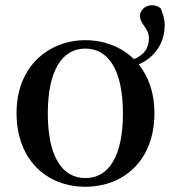

<svg xmlns="http://www.w3.org/2000/svg" viewBox="-20 -695 651 731"><path d="M305 -17C216 -17 162 -100 162 -263C162 -426 216 -510 305 -510C394 -510 448 -426 448 -263C448 -100 394 -17 305 -17ZM305 16C451 16 568 -84 568 -265C568 -342 545 -404 508 -450C571 -477 607 -533 607 -598C607 -625 600 -643 592 -663C582 -672 571 -675 558 -675C532 -675 513 -655 513 -635C513 -602 547 -589 547 -549C547 -514 530 -486 490 -470C442 -517 375 -542 305 -542C166 -542 43 -443 43 -265C43 -86 158 16 305 16Z"/></svg>

Font: Noto Serif CJK HK SemiBold
Style: Regular
Weight: 600
Designer: Ryoko NISHIZUKA 西塚涼子 (kana & ideographs); Frank Grießhammer (Latin, Greek & Cyrillic); Wenlong ZHANG 张文龙 (bopomofo); San
Foundry: Adobe
Version: Version 2.001;hotconv 1.1.0;makeotfexe 2.6.0